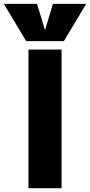

<svg xmlns="http://www.w3.org/2000/svg" viewBox="-120 -994 475 1014"><path d="M30.3 0V-732.4H205.1V0ZM18.1 -776.9 -99.6 -973.6H75.7L117.7 -834.5L159.7 -973.6H335L217.3 -776.9Z"/></svg>

Font: webenart
Style: Regular
Weight: 400
Designer: Vernon Adams
Foundry: Vernon Adams
Version: Version 2.116; ttfautohint (v1.8.3)